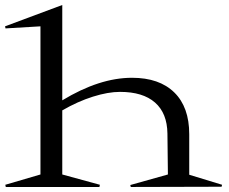

<svg xmlns="http://www.w3.org/2000/svg" viewBox="-65 -745 911 765"><path d="M-43 -631.8 -44.9 -640.1 183.1 -725.1V-345.2Q331.1 -435.1 460.9 -435.1Q569.8 -435.1 629.4 -376.7Q689 -318.4 689 -210V-48.8L819.8 -8.8L817.9 -1L456.1 0L454.1 -7.8L604 -49.8L602.1 -212.9Q601.1 -293.9 552.7 -336.4Q504.4 -378.9 413.1 -378.9Q365.7 -378.9 305.2 -359.9Q244.6 -340.8 183.1 -305.2V-49.8L333 -8.8L331.1 0H-42L-43.9 -8.8L96.2 -49.8V-640.1Z"/></svg>

Font: Halibut Exp
Style: Regular
Weight: 400
Width: 7
Designer: Matteo Maggi
Foundry: Collletttivo
Version: Version 3.080 | FøM Fix